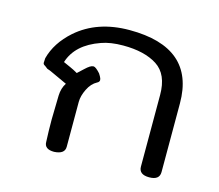

<svg xmlns="http://www.w3.org/2000/svg" viewBox="-77 -579 773 677"><g transform="rotate(15 310.0 -241.0)"><path d="M518.3 0.5Q480.7 0.5 480.7 -28.7V-290.1Q480.7 -365.3 434.7 -395Q388.6 -424.8 310.4 -424.8Q263.9 -424.8 231.2 -412.9Q144.6 -382.7 123.3 -314.4Q138.1 -307.4 149.8 -302.5Q161.4 -297.5 176.7 -288.6Q187.6 -298.5 197.8 -308.2Q207.9 -317.8 215.1 -322.3Q222.3 -326.7 228.2 -326.7Q236.1 -326.7 253 -307.9L258.4 -299Q262.9 -291.1 262.9 -286.1Q262.9 -278.7 254.5 -274.8Q234.7 -264.4 222.3 -239.1Q209.9 -213.9 209.9 -192.1V-28.2Q209.9 -1.5 171.3 0.5Q135.6 0.5 135.6 -26.2Q133.7 -65.8 133.7 -107.4Q133.7 -131.2 135.6 -195.5Q136.6 -222.8 149.5 -242.1Q112.4 -258.9 97 -266.3Q81.7 -273.8 72.8 -276.2L62.4 -284.2Q55 -287.6 55 -293.6L55.9 -310.4Q71.3 -369.3 124.8 -416.8Q200.5 -483.2 318.3 -483.2Q555.9 -483.2 555.9 -279.2V-28.7Q555.9 0.5 518.3 0.5Z"/></g></svg>

Font: Shan Wanhai
Style: Regular
Weight: 400
Designer: Khon Soe Zaw Thu
Foundry: Shan Unicode
Version: Version 1.00 June 3, 2017, initial release